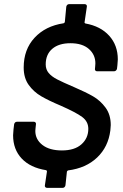

<svg xmlns="http://www.w3.org/2000/svg" viewBox="-20 -816 590 924"><path d="M308 4Q303 6 302 10L295 76Q294 81 290.5 84.5Q287 88 282 88H206Q201 88 198 84.5Q195 81 196 76L206 9Q206 5 202 3Q126 -9 84.5 -53Q43 -97 43 -165Q43 -173 45 -193L48 -218Q49 -223 52.5 -226.5Q56 -230 61 -230H143Q148 -230 151 -226.5Q154 -223 153 -218L151 -199Q150 -195 150 -186Q150 -145 184 -118.5Q218 -92 278 -92Q339 -92 372 -121.5Q405 -151 405 -196Q405 -231 375.5 -253Q346 -275 271 -308Q214 -332 178 -353Q142 -374 118 -407.5Q94 -441 94 -491Q94 -578 146.5 -634.5Q199 -691 286 -704Q291 -706 292 -710L299 -784Q300 -789 303.5 -792.5Q307 -796 312 -796H388Q393 -796 396 -792.5Q399 -789 398 -784L387 -709Q386 -705 391 -703Q464 -690 505.5 -644Q547 -598 547 -530Q547 -520 545 -502L543 -485Q542 -480 538 -476.5Q534 -473 529 -473H447Q442 -473 439 -476.5Q436 -480 437 -485L438 -496Q439 -501 439 -511Q439 -553 407.5 -580.5Q376 -608 319 -608Q263 -608 231.5 -581Q200 -554 200 -506Q200 -482 214 -465Q228 -448 255 -434Q282 -420 336 -397Q394 -372 428.5 -352Q463 -332 488 -298Q513 -264 513 -214Q513 -206 511 -188Q501 -109 447.5 -58Q394 -7 308 4Z"/></svg>

Font: Barlow SemiBold
Style: Italic
Weight: 600
Italic angle: -7°
Designer: Jeremy Tribby
Foundry: Tribby Type
Version: Version 1.408